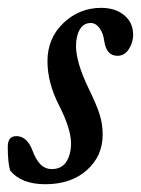

<svg xmlns="http://www.w3.org/2000/svg" viewBox="-32 -458 359 489"><path d="M83.5 11.2Q22 11.2 -6.3 -23.9Q-12.2 -43.9 -12.2 -84.5Q-12.2 -111.3 9.8 -111.3Q37.1 -111.3 51.3 -73.2Q68.4 -27.3 99.1 -27.3Q125 -27.3 137 -46.1Q148.9 -64.9 148.9 -92.3Q148.9 -129.9 118.7 -189Q88.9 -247.1 88.9 -302.2Q88.9 -360.8 129.6 -399.4Q170.4 -438 225.6 -438Q261.7 -438 284.4 -419.2Q307.1 -400.4 307.1 -369.6Q307.1 -349.6 296.1 -332.8Q285.2 -315.9 267.1 -315.9Q238.8 -315.9 233.4 -354Q231 -373.5 221.4 -386.5Q211.9 -399.4 199.2 -399.4Q180.7 -399.4 171.1 -382.8Q161.6 -366.2 161.6 -340.8Q161.6 -299.8 192.9 -234.4Q211.9 -195.8 220.7 -169.9Q229.5 -144 229.5 -115.2Q229.5 -60.5 189.2 -24.7Q148.9 11.2 83.5 11.2Z"/></svg>

Font: Elstob 14pt Medium
Style: Italic
Weight: 500
Italic angle: -20°
Designer: Peter S. Baker
Version: Version 1.015